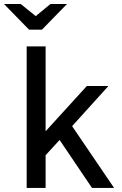

<svg xmlns="http://www.w3.org/2000/svg" viewBox="-74 -931 605 951"><path d="M58.1 0V-701.2H151.9V-280.8L356 -504.9H462.9L283.2 -306.2L491.2 0H381.8L221.2 -237.8L151.9 -162.1V0ZM257.8 -911.1 133.8 -784.2H69.8L-54.2 -911.1H28.8L103 -851.1L175.8 -911.1Z"/></svg>

Font: LT Superior Med
Style: Regular
Weight: 500
Designer: Daniel Lyons
Foundry: LyonsType
Version: Version 1.000